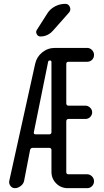

<svg xmlns="http://www.w3.org/2000/svg" viewBox="-20 -980 540 1000"><path d="M320.3 -960Q336.9 -960 343.8 -943.8Q350.6 -927.7 339.8 -915L255.9 -820.3Q228.5 -790 190.4 -790Q177.7 -790 171.4 -802.2Q165 -814.5 171.9 -824.2L226.6 -910.2Q241.2 -933.6 266.6 -946.8Q292 -960 320.3 -960ZM230.5 -657.2 156.2 -291Q155.3 -286.1 157.7 -283.2Q160.2 -280.3 165 -280.3H237.3Q241.2 -280.3 244.6 -283.2Q248 -286.1 248 -291V-657.2Q248 -665 240.2 -665Q231.4 -665 230.5 -657.2ZM57.6 0Q43 0 34.2 -12.2Q25.4 -24.4 28.3 -38.1L163.1 -647.5Q170.9 -683.6 199.7 -707Q228.5 -730.5 266.6 -730.5H433.6Q448.2 -730.5 459 -719.7Q469.7 -709 469.7 -693.8Q469.7 -678.7 459.5 -668.5Q449.2 -658.2 433.6 -658.2H335.9Q331.1 -658.2 328.1 -655.3Q325.2 -652.3 325.2 -647.5V-441.4Q325.2 -436.5 328.1 -433.1Q331.1 -429.7 335.9 -429.7H424.8Q438.5 -429.7 449.2 -419.4Q460 -409.2 460 -395Q460 -380.9 449.7 -370.6Q439.5 -360.4 424.8 -360.4H335.9Q331.1 -360.4 328.1 -356.9Q325.2 -353.5 325.2 -348.6V-83Q325.2 -78.1 328.1 -75.2Q331.1 -72.3 335.9 -72.3H433.6Q448.2 -72.3 459 -61.5Q469.7 -50.8 469.7 -36.1Q469.7 -21.5 459.5 -10.7Q449.2 0 433.6 0H333Q296.9 0 272.5 -24.9Q248 -49.8 248 -85V-199.2Q248 -204.1 244.6 -207Q241.2 -210 237.3 -210H151.4Q139.6 -210 136.7 -199.2L105.5 -38.1Q102.5 -22.5 87.9 -11.2Q73.2 0 57.6 0Z"/></svg>

Font: Rounded-X Mgen+ 1m regular
Style: Regular
Weight: 400
Designer: [Source Han Sans]
Ryoko NISHIZUKA  (kana & ideographs); Paul D. Hunt (Latin, Greek & Cyrillic); Wenlong ZHANG  (bopomofo
Version: Version 1.059.20150602